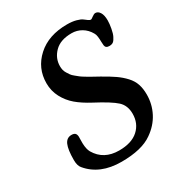

<svg xmlns="http://www.w3.org/2000/svg" viewBox="-174 -833 897 965"><g transform="rotate(-30 274.0 -350.5)"><path d="M127 -200.2Q127.4 -193.8 126.7 -180.9Q126 -168 126.5 -160.6Q127.4 -127.4 138.2 -107.9Q179.2 -37.6 268.6 -37.6Q341.3 -37.6 380.1 -72.8Q418.9 -107.9 418.9 -164.6Q418.9 -211.9 388.9 -239.7Q358.9 -267.6 270.5 -314Q223.6 -338.9 191.9 -365.7Q160.2 -392.6 140.1 -430.4Q120.1 -468.3 120.1 -512.7Q120.1 -600.1 184.8 -658.9Q249.5 -717.8 357.4 -717.8Q387.2 -717.8 409.4 -711.7Q431.6 -705.6 441.4 -698Q451.2 -690.4 459.7 -684.3Q468.3 -678.2 474.1 -678.2Q477.5 -678.2 489.3 -687.3Q501 -696.3 509.3 -696.3Q524.4 -696.3 534.7 -679.9Q544.9 -663.6 544.9 -633.3Q544.9 -613.8 540 -587.4Q535.2 -561 527.8 -546.9Q520 -530.8 511.7 -523.9Q503.4 -517.1 488.3 -517.1Q466.8 -517.1 464.4 -534.7Q463.4 -540 463.1 -555.9Q462.9 -571.8 461.2 -585.9Q459.5 -600.1 454.1 -608.4Q438 -637.2 411.9 -652.6Q385.7 -668 355 -668Q289.6 -668 255.6 -633.5Q221.7 -599.1 221.7 -553.2Q221.7 -542 224.1 -531.5Q226.6 -521 232.9 -511Q239.3 -501 244.4 -493.4Q249.5 -485.8 261.5 -476.3Q273.4 -466.8 279.8 -461.4Q286.1 -456.1 302 -446.5Q317.9 -437 324 -433.3Q330.1 -429.7 348.6 -419.7Q367.2 -409.7 372.1 -406.7Q415.5 -382.3 442.1 -363.8Q468.8 -345.2 490 -322.3Q511.2 -299.3 520 -272.9Q528.8 -246.6 528.8 -212.4Q528.8 -156.7 503.7 -108.2Q478.5 -59.6 429.7 -25.9Q368.7 17.6 250.5 17.6Q126 17.6 60.5 -61Q46.4 -76.7 46.4 -109.9Q46.4 -169.9 58.6 -197.8Q70.8 -225.6 98.6 -225.6Q112.8 -225.6 119.4 -219.7Q126 -213.9 127 -200.2Z"/></g></svg>

Font: Cooper* Medium
Style: Italic
Weight: 500
Italic angle: -7°
Designer: Owen Earl
Foundry: indestructible type*
Version: Version 0.001